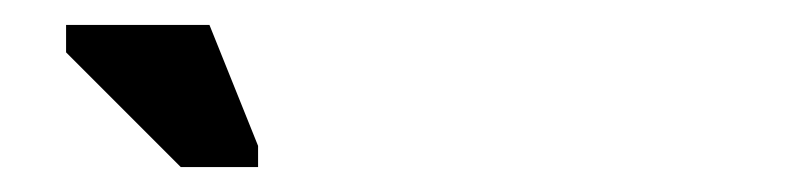

<svg xmlns="http://www.w3.org/2000/svg" viewBox="-20 -766 640 154"><path d="M187 -632V-649L148 -746H33V-724L125 -632Z"/></svg>

Font: OSH Darker Grotesque Black
Style: Regular
Weight: 900
Designer: Gabriel Lam
Foundry: TypeRant
Version: Version 1.000;Glyphs 3.1.1 (3148)